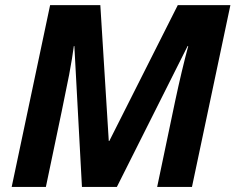

<svg xmlns="http://www.w3.org/2000/svg" viewBox="-20 -734 925 754"><path d="M409.2 -180.2 678.2 -713.9H884.8L733.9 0H597.2L668 -337.9Q693.8 -458.5 719.2 -553.2H716.8L439 0H301.8L272 -553.2H270Q264.6 -510.3 251.5 -440.4Q238.3 -370.6 160.2 0H25.9L176.8 -713.9H374L407.2 -180.2Z"/></svg>

Font: TypoPRO Open Sans
Style: Bold Italic
Weight: 700
Italic angle: -12°
Foundry: Ascender Corporation
Version: Version 1.10